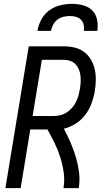

<svg xmlns="http://www.w3.org/2000/svg" viewBox="-20 -975 540 995"><path d="M8 0 129 -735H310Q339 -735 366.5 -728.5Q394 -722 415.5 -706Q437 -690 451 -666.5Q465 -643 471 -616Q477 -589 476.5 -560Q476 -531 471 -502Q466 -471 454.5 -439.5Q443 -408 422.5 -380.5Q402 -353 372.5 -334.5Q343 -316 311 -308Q329 -274 345 -237.5Q361 -201 372.5 -162.5Q384 -124 389.5 -83Q395 -42 388 0H309Q316 -42 310 -82.5Q304 -123 292 -161Q280 -199 262.5 -234.5Q245 -270 226 -304H137L87 0ZM261 -374Q278 -374 295 -378.5Q312 -383 327 -393Q342 -403 354 -417Q366 -431 374 -447Q382 -463 386.5 -480Q391 -497 394 -513Q397 -531 398 -548.5Q399 -566 397 -583Q395 -600 388.5 -615.5Q382 -631 371 -642.5Q360 -654 344 -659.5Q328 -665 310 -665H197L149 -374ZM174 -815Q179 -845 194 -873.5Q209 -902 235 -921Q261 -940 291.5 -947.5Q322 -955 352 -955Q382 -955 410.5 -947.5Q439 -940 458 -921Q477 -902 483 -873.5Q489 -845 484 -815H414Q417 -831 413.5 -847Q410 -863 399 -873.5Q388 -884 373 -888Q358 -892 342 -892Q326 -892 309 -888Q292 -884 278 -873.5Q264 -863 255.5 -847Q247 -831 244 -815Z"/></svg>

Font: Iosevka Term Curly Oblique
Style: Regular
Weight: 400
Italic angle: -9°
Designer: Belleve Invis
Foundry: Belleve Invis
Version: Version 32.3.0